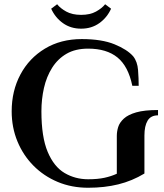

<svg xmlns="http://www.w3.org/2000/svg" viewBox="-20 -864 774 904"><path d="M395 20Q317 20 251.5 -7.5Q186 -35 137.5 -84Q89 -133 62 -198.5Q35 -264 35 -340Q35 -436 76 -513Q117 -590 191.5 -635Q266 -680 365 -680Q459 -680 519 -655.5Q579 -631 607 -599Q627 -574 630 -534Q633 -494 633 -460H603Q584 -552 533 -593.5Q482 -635 395 -635Q335 -635 293.5 -611Q252 -587 225.5 -545Q199 -503 187 -450Q175 -397 175 -340Q175 -219 204.5 -149Q234 -79 284 -49.5Q334 -20 395 -20Q440 -20 472 -27Q504 -34 530 -46V-224Q530 -245 536.5 -266Q543 -287 563 -305.5Q583 -324 621.5 -335Q660 -346 724 -346V-321Q690 -321 675 -296Q660 -271 660 -226V-47Q602 -12 537 4Q472 20 395 20ZM362 -729Q313 -729 276.5 -755Q240 -781 221 -823L249 -844Q264 -825 292 -809.5Q320 -794 362 -794Q404 -794 432 -809.5Q460 -825 475 -844L503 -823Q484 -781 447.5 -755Q411 -729 362 -729Z"/></svg>

Font: El Messiri
Style: Regular
Weight: 400
Designer: Mohamed Gaber
Foundry: Kief Type Foundry
Version: Version 2.020